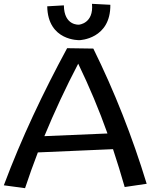

<svg xmlns="http://www.w3.org/2000/svg" viewBox="-22 -950 811 1004"><path d="M745 11C670 -235 577 -471 466 -696L329 -698C203 -465 90 -227 -2 19L109 34C130 -29 152 -91 176 -153L569 -170C591 -104 611 -38 630 28ZM387 -617C445 -497 496 -376 540 -252L210 -238C263 -366 322 -493 387 -617ZM459 -930C469 -827 391 -821 391 -821C391 -821 313 -814 312 -922L225 -917C228 -734 394 -740 394 -740C394 -740 557 -745 555 -925Z"/></svg>

Font: McLaren
Style: Regular
Weight: 400
Designer: Astigmatic (AOETI)
Foundry: Astigmatic (AOETI)
Version: Version 1.000